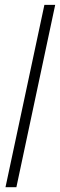

<svg xmlns="http://www.w3.org/2000/svg" viewBox="-20 -780 250 800"><path d="M2.9 0 165 -759.8H210L48.3 0Z"/></svg>

Font: Open Sans Condensed Light
Style: Italic
Weight: 300
Width: 3
Italic angle: -12°
Designer: Monotype Design Team
Foundry: Monotype Imaging Inc.
Version: Version 3.000; ttfautohint (v1.8.4)